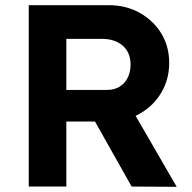

<svg xmlns="http://www.w3.org/2000/svg" viewBox="-20 -720 740 741"><path d="M91 0V-700H401Q466 -700 519 -670.5Q572 -641 602.5 -591Q633 -541 633 -477Q633 -414 602.5 -362.5Q572 -311 519 -281Q466 -251 401 -251H236V0ZM488 0 310 -316 464 -341 662 1ZM236 -373H394Q421 -373 441.5 -385.5Q462 -398 473 -420.5Q484 -443 484 -471Q484 -501 471 -523Q458 -545 433 -557.5Q408 -570 375 -570H236Z"/></svg>

Font: Mach SemiBold
Style: Regular
Weight: 600
Version: Version 1.002